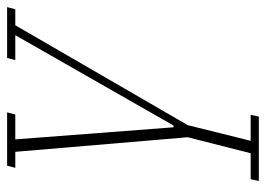

<svg xmlns="http://www.w3.org/2000/svg" viewBox="-124 -424 748 540"><g transform="rotate(-90 250.0 -154.0)"><path d="M16 177H89L134 0L93 -485H48L54 -508H204L198 -485H128L162 -40H167L421 -485H351L357 -508H500L494 -485H449L168 0L124 177H197L192 200H11Z"/></g></svg>

Font: IBM Plex Serif ExtraLight
Style: Italic
Weight: 200
Italic angle: -14°
Designer: Mike Abbink, Paul van der Laan, Pieter van Rosmalen
Foundry: Bold Monday
Version: Version 2.5